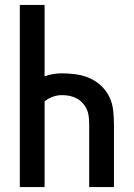

<svg xmlns="http://www.w3.org/2000/svg" viewBox="-20 -755 540 775"><path d="M60 0V-735H160V-447Q177 -453 194.5 -456Q212 -459 230 -459Q258 -459 287 -455Q316 -451 342 -439.5Q368 -428 389 -408Q410 -388 422 -362.5Q434 -337 437 -308Q440 -279 440 -251V0H340V-251Q340 -266 338.5 -282Q337 -298 331 -312Q325 -326 314.5 -338Q304 -350 290 -357.5Q276 -365 261 -368Q246 -371 230 -371Q211 -371 193 -364.5Q175 -358 160 -346V0Z"/></svg>

Font: Iosevka Term Curly Semibold
Style: Regular
Weight: 600
Designer: Belleve Invis
Foundry: Belleve Invis
Version: Version 32.3.0